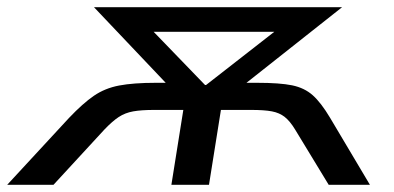

<svg xmlns="http://www.w3.org/2000/svg" viewBox="-60 -511 1089 531"><path d="M-40 0 131 -185Q169 -225 199.5 -246Q230 -267 269.5 -274.5Q309 -282 371 -282H456L422 -257L200 -491H886L590 -257L567 -282H651Q714 -282 748 -275Q782 -268 805 -247.5Q828 -227 853 -185L963 0H849L756 -153Q742 -176 727.5 -187.5Q713 -199 692 -203Q671 -207 634 -207H551L518 0H414L447 -207H367Q331 -207 308.5 -203Q286 -199 268.5 -187.5Q251 -176 229 -153L88 0ZM507 -276H510L737 -453L735 -423H331L336 -453Z"/></svg>

Font: Nunito Sans 10pt Expanded Medium
Style: Italic
Weight: 500
Width: 7
Italic angle: -9°
Designer: Vernon Adams
Foundry: Vernon Adams
Version: Version 3.101;gftools[0.9.27]